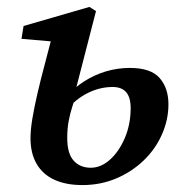

<svg xmlns="http://www.w3.org/2000/svg" viewBox="-20 -520 528 554"><path d="M218 14Q170 14 136.5 -1.5Q103 -17 85.5 -47.5Q68 -78 68 -121Q68 -146 73.5 -178.5Q79 -211 88 -250Q97 -289 108.5 -332Q120 -375 132 -422L169 -397L42 -408L48 -445L238 -500L257 -488L200 -267L203 -257Q196 -235 189 -213.5Q182 -192 178 -170Q174 -148 174 -122Q174 -77 192.5 -56.5Q211 -36 242 -36Q271 -36 297 -59Q323 -82 340 -121.5Q357 -161 357 -208Q357 -239 344 -254Q331 -269 305 -269Q268 -269 233 -251.5Q198 -234 171 -201L154 -240H171Q193 -266 222.5 -285Q252 -304 285.5 -314Q319 -324 355 -324Q415 -324 440.5 -295Q466 -266 466 -219Q466 -174 447 -131.5Q428 -89 394 -56.5Q360 -24 315 -5Q270 14 218 14Z"/></svg>

Font: Source Serif 4 18pt SemiBold
Style: Italic
Weight: 600
Italic angle: -12°
Designer: Frank Grießhammer
Foundry: Adobe Systems Incorporated
Version: Version 4.004;hotconv 1.0.116;makeotfexe 2.5.65601